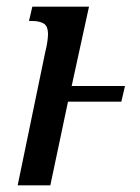

<svg xmlns="http://www.w3.org/2000/svg" viewBox="-20 -556 420 576"><path d="M116 -401Q120 -416 122 -430.5Q124 -445 124 -453Q124 -478 111 -485.5Q98 -493 77 -493H67L77 -536H247L195 -298H355L344 -251H184L131 0H33Z"/></svg>

Font: Noto Serif ExtraCondensed Medium
Style: Italic
Weight: 500
Width: 2
Italic angle: -12°
Designer: Monotype Design Team
Foundry: Monotype Imaging Inc.
Version: Version 2.013; ttfautohint (v1.8.4.7-5d5b)